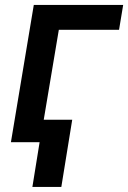

<svg xmlns="http://www.w3.org/2000/svg" viewBox="-20 -565 509 763"><path d="M469.5 -545.5H114.3L23.4 0H137.4L108.7 177.9H223.7L267 -89.1H153.8L213.8 -446.7H453.1Z"/></svg>

Font: Magic Ui Pro Semi Bold
Style: Italic
Weight: 600
Italic angle: -9.39999°
Designer: Stefan Endress, Andreas Faust
Version: Version 1.000;FEAKit 1.0